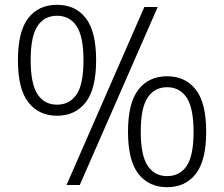

<svg xmlns="http://www.w3.org/2000/svg" viewBox="-20 -769 932 798"><path d="M54.5 -518.5Q54.5 -638.5 97.5 -693.8Q140.5 -749 217 -749Q293.5 -749 336.5 -693.8Q379.5 -638.5 379.5 -518.5Q379.5 -399 336 -343.5Q292.5 -288 217 -288Q141.5 -288 98 -343.5Q54.5 -399 54.5 -518.5ZM256.5 0 580 -740H635.5L311.5 0ZM327 -518Q327 -617.5 298.2 -660.5Q269.5 -703.5 217 -703.5Q164.5 -703.5 136 -661Q107.5 -618.5 107.5 -519.5Q107.5 -420.5 136 -377.2Q164.5 -334 217 -334Q269.5 -334 298.2 -376.5Q327 -419 327 -518ZM512 -221.5Q512 -341 555.2 -396.5Q598.5 -452 674.5 -452Q750.5 -452 793.8 -396.5Q837 -341 837 -221.5Q837 -102 793.8 -46.5Q750.5 9 674.5 9Q598.5 9 555.2 -46.5Q512 -102 512 -221.5ZM784.5 -220.5Q784.5 -320 755.8 -363.2Q727 -406.5 674.5 -406.5Q622.5 -406.5 593.8 -363.8Q565 -321 565 -222.5Q565 -123 593.8 -80Q622.5 -37 674.5 -37Q727 -37 755.8 -79.2Q784.5 -121.5 784.5 -220.5Z"/></svg>

Font: Encode Sans Light
Style: Regular
Weight: 300
Designer: Multiple Designers
Foundry: Impallari Type
Version: Version 2.000